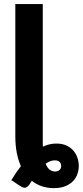

<svg xmlns="http://www.w3.org/2000/svg" viewBox="-20 -766 416 965"><path d="M256.5 96Q271.5 96 279.5 88Q287.5 80 287.5 68Q287.5 56.5 280 48.2Q272.5 40 255 40Q243 40 231.8 44.5Q220.5 49 209.5 56.5Q218 78 230 87Q242 96 256.5 96ZM195 -52Q195 -46 195 -40.2Q195 -34.5 195.5 -29Q211.5 -36.5 228.5 -40.5Q245.5 -44.5 263.5 -44.5Q292 -44.5 313 -35Q334 -25.5 347.8 -10Q361.5 5.5 368.5 25.2Q375.5 45 376 65Q376.5 84.5 370.2 105Q364 125.5 349.2 142Q334.5 158.5 310.2 169Q286 179.5 250.5 179.5Q186.5 179.5 139.5 142.5L129 160Q119 174.5 108.2 177.2Q97.5 180 79.5 167.5L37 139.5Q59.5 102 85 69Q71.5 39 64.2 1.5Q57 -36 57 -81.5V-745.5H195Z"/></svg>

Font: Lato 2
Style: Regular
Weight: 800
Designer: Lukasz Dziedzic with Adam Twardoch and Botio Nikoltchev
Foundry: tyPoland Lukasz Dziedzic
Version: Version 2.015; 2015-08-06; http://www.latofonts.com/